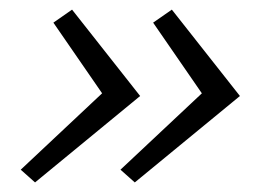

<svg xmlns="http://www.w3.org/2000/svg" viewBox="-20 -411 566 401"><path d="M261.5 -30 231.6 -56.6 407.9 -222 407.8 -207.1 299.8 -363.7 338.9 -390.9 481.1 -210.5ZM53.2 -30 23.3 -56.6 199.5 -222 199.5 -207.1 91.5 -363.7 130.5 -390.9 272.7 -210.5Z"/></svg>

Font: Ysabeau
Style: Bold Italic
Weight: 700
Italic angle: -12°
Designer: Christian Thalmann (Catharsis Fonts)
Version: Version 2.002